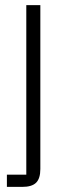

<svg xmlns="http://www.w3.org/2000/svg" viewBox="-20 -532 261 752"><path d="M7 152H83V-512H138V130Q138 167 121.5 183.5Q105 200 67 200H7Z"/></svg>

Font: IBM Plex Sans Cond Light
Style: Regular
Weight: 300
Width: 3
Designer: Mike Abbink, Paul van der Laan, Pieter van Rosmalen
Foundry: Bold Monday
Version: Version 1.3